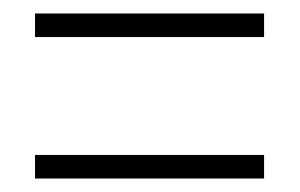

<svg xmlns="http://www.w3.org/2000/svg" viewBox="-20 -546 445 285"><path d="M32 -491V-526H372V-491ZM32 -281V-316H372V-281Z"/></svg>

Font: Noto Sans Tamil UI ExtraCondensed ExtraLight
Style: Regular
Weight: 200
Width: 2
Designer: Jelle Bosma - Monotype Design Team
Foundry: Monotype Imaging Inc.
Version: Version 2.004; ttfautohint (v1.8.4.7-5d5b)